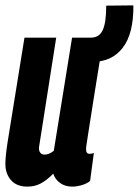

<svg xmlns="http://www.w3.org/2000/svg" viewBox="-22 -684 516 714"><path d="M80 10Q40 10 19 -14Q-2 -38 -2 -74Q-2 -102 6.5 -157Q15 -212 30.5 -305.5Q46 -399 69 -544H187Q170 -434 158 -359Q146 -284 138 -231.5Q130 -179 123 -136Q122 -124 127.5 -116.5Q133 -109 144 -109Q160 -109 178 -123L246 -544H363Q344 -425 331.5 -349Q319 -273 312.5 -229Q306 -185 302.5 -164.5Q299 -144 298.5 -137.5Q298 -131 298 -129Q298 -112 311 -112Q319 -112 327 -115L313 -11Q301 -1 282 4.5Q263 10 247 10Q220 10 201.5 -3.5Q183 -17 176 -38Q151 -13 129 -1.5Q107 10 80 10ZM306 -454 304 -544H316Q347 -544 360 -572Q373 -600 373 -663L474 -664Q475 -559 434.5 -506.5Q394 -454 322 -454Z"/></svg>

Font: Georama ExtraCondensed
Style: Bold Italic
Weight: 700
Width: 2
Italic angle: -9°
Designer: Jean-Baptiste Levee
Foundry: Production Type
Version: Version 1.000